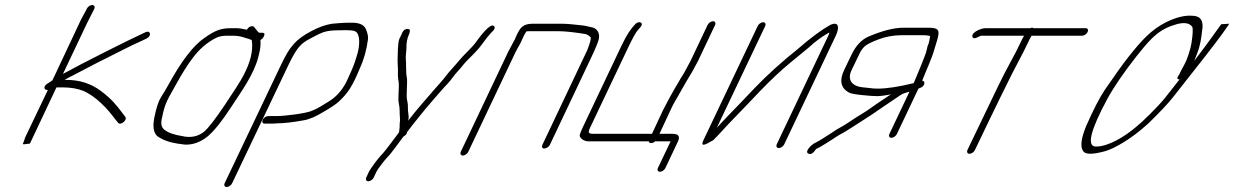

<svg xmlns="http://www.w3.org/2000/svg" viewBox="-20 -578 4943 769"><path d="M327.7 -543 324.8 -537C316.4 -520 307.6 -508 296.7 -483L189.9 -256C187.6 -255 185 -253 182.4 -251L169.8 -243C150 -231 158 -215 171.9 -218L83.4 -33C80.9 -28 79 -22 76.7 -15L71.3 -1L76 0L99.9 -3L206.1 -228H231.1C264.1 -228 291.5 -223 313.7 -214C364.7 -192 410.9 -142 440.9 -101L453.2 -86C462.4 -74 491.7 -97 481.8 -110L471.2 -124C446.6 -157 426.5 -182 383.7 -214C344.8 -243 299.6 -258 245.6 -258H238.6C248.5 -264 261.7 -271 278.2 -279C311.6 -296 364.8 -325 400.1 -342C441.5 -362 500.6 -394 544.6 -413L565.7 -423C589.2 -434 582.8 -458 563 -449L541.8 -439C502.1 -421 313.4 -327 232.2 -282L328 -484L354.8 -537L357.7 -543C361.2 -551 357.4 -558 349.4 -558C341.4 -558 331.2 -551 327.7 -543Z M988.5 -416C994.6 -375 983 -329 955.3 -276C942.7 -252 917 -212 879.3 -156C841.6 -100 814.6 -65 796.8 -50C772.8 -31 742.9 -25 709.4 -33C678 -38 653.5 -46 637.7 -59C625.8 -69 622.9 -85 629.5 -109C641.1 -168 653.5 -182 682.3 -235C708.2 -282 730.2 -317 749.1 -342C775.8 -379 807.7 -407 844.7 -426C856.6 -432 871.5 -435 889.5 -435H910.5C927.5 -435 942.9 -433 957.3 -428C968.1 -424 990.5 -419 988.5 -416ZM904 -465C864 -465 841.2 -456 798.7 -426C754.2 -396 706.3 -333 654.3 -238C644.9 -221 634.5 -204 624.4 -188C614.4 -172 605.8 -145 598.5 -109C591.1 -73 594.2 -48 609.4 -33C630.7 -18 657.5 -8 689.9 -3L718.7 1C751.1 3 782.5 -8 812.1 -32C838.1 -54 869.4 -93 906.4 -150C947.3 -213 995.6 -277 1014.7 -350C1025 -389 1023.5 -397 1023.2 -418C1029.1 -421 1033.7 -426 1036.6 -432C1041.8 -442 1039.3 -447 1029.3 -447H1017.3C1015.6 -448 1011.2 -453 1004.8 -461L997.6 -470C991.8 -477 975.2 -472 969.1 -459C951.4 -463 937 -465 928 -465Z M909.7 156 1135.9 -319C1152.9 -354 1166.8 -379 1181.6 -394C1189.7 -404 1203.9 -414 1225.4 -425C1281.9 -455 1284.5 -457 1370.5 -457C1387.5 -457 1398.9 -455 1403.9 -452C1424.1 -440 1420.9 -392 1410.2 -358C1400.7 -328 1397.6 -315 1376.4 -270C1358.5 -226 1332 -193 1297.4 -172C1272.6 -157 1253.2 -143 1226.1 -133C1199.9 -123 1118.7 -113 1085.7 -113H1053.7C1045.7 -113 1035.5 -106 1032 -98C1028.5 -90 1031.2 -83 1039.2 -83H1071.2C1076.2 -83 1082.2 -83 1087.6 -84C1115.6 -84 1151.8 -88 1195.4 -96C1219.6 -100 1247.4 -112 1277.4 -131C1305.5 -147 1324.6 -160 1335.8 -170C1373.8 -205 1391.7 -233 1421.1 -304C1436.6 -337 1447.9 -376 1453.8 -420C1455.6 -432 1452 -446 1445.1 -462C1438.1 -478 1420 -487 1391 -487H1371C1362 -487 1349.7 -486 1334.3 -485L1310.7 -483C1283.5 -479 1256.3 -469 1226.2 -453C1164.8 -420 1141.6 -394 1105.9 -319L879.7 156C876.1 164 879.9 171 887.9 171C895.9 171 906.1 164 909.7 156Z M1455.2 148C1463.2 148 1473.4 141 1476.9 133L1486.6 112C1493 98 1523 60 1533.2 50C1546 38 1584.1 -16 1595.8 -31C1604.4 -36 1610.3 -42 1610.5 -49C1626.4 -71 1634 -79 1660.7 -113C1692.4 -153 1721.5 -185 1749.9 -218C1768.9 -240 1777.8 -246 1794.1 -269C1808.4 -289 1820.2 -298 1834.2 -317C1841.1 -326 1852.9 -338 1870.2 -355C1887.6 -372 1901.7 -388 1914.4 -406C1927.1 -424 1938.2 -437 1947.3 -447C1961.1 -459 1965 -468 1957.9 -474C1947.7 -483 1922.4 -460 1883.1 -405C1870.7 -388 1832.6 -353 1819.2 -336C1805.9 -319 1777.7 -290 1765.3 -273C1754.6 -258 1732 -234 1720.9 -221C1693.8 -189 1647.6 -138 1615 -95C1615.4 -96 1615 -98 1616.3 -102C1618.4 -112 1613.8 -129 1613.9 -139L1613.6 -157C1613.2 -162 1612.4 -169 1610.3 -178C1606.3 -194 1612.4 -248 1609.8 -265C1607.9 -275 1606.8 -284 1607 -291L1606.3 -314C1606.8 -322 1606.3 -330 1605.6 -337C1604.3 -352 1606.7 -366 1607.8 -382C1607.1 -405 1610.4 -425 1619.1 -443C1622.9 -455 1624.4 -463 1610.1 -462C1599.8 -461 1592.5 -454 1588.1 -440C1585.9 -436 1583 -430 1579.4 -422C1572.7 -407 1573.2 -358 1572.7 -347C1571.7 -331 1573.6 -315 1573.9 -300L1573.6 -277C1574.1 -269 1574.9 -259 1576.7 -249C1579.7 -230 1572.9 -183 1577.2 -165C1582.2 -143 1579.8 -126 1581.9 -104C1583.1 -92 1580.2 -86 1580.7 -75C1581.2 -67 1579 -57 1578.2 -48C1568.1 -35 1520.2 31 1509 41C1499.2 50 1463.3 97 1456.6 112L1446.9 133C1443.4 141 1447.2 148 1455.2 148Z M1855.5 30 2044.7 -369C2050.1 -380 2056.6 -391 2063.4 -403L2079.2 -437C2081.8 -442 2085.3 -447 2087.9 -452C2091.2 -453 2096.2 -453 2101.2 -453H2217.2C2243.2 -453 2279 -449 2322.8 -442C2330.4 -441 2337.9 -436 2345.6 -429C2348.1 -424 2343.7 -407 2332.5 -378L2152.4 2C2148.8 10 2151.6 17 2159.6 17C2167.6 17 2178.8 10 2182.4 2L2347.7 -347C2368.3 -390 2378.8 -417 2379.3 -428C2381.3 -447 2370.7 -464 2353 -468L2335.2 -472C2330.6 -473 2324.2 -475 2314.5 -476C2293.1 -478 2257.7 -483 2230.7 -483H2114.7C2075.7 -483 2064.3 -469 2049.2 -437L2041.8 -420L2014.7 -369L1825.5 30C1822 38 1825.8 45 1833.8 45C1841.8 45 1852 38 1855.5 30Z M2342.2 -64 2497.9 -392C2515 -427 2527.3 -450 2536.1 -459C2545 -468 2550.2 -475 2550.5 -479C2552.2 -491 2534.9 -493 2524.1 -481C2505.8 -461 2492.1 -443 2468.3 -393L2312.2 -64C2308.7 -56 2305.2 -48 2302.6 -40C2297.9 -25 2319.1 -13 2333.8 -12H2578.8C2579.2 -7 2581.6 -5 2587.6 -5C2593.6 -5 2599.2 -7 2603.8 -12H2659.8C2662.8 -12 2664.8 -12 2665.5 -11L2615 95C2611.4 103 2615.2 110 2623.2 110C2631.2 110 2641.4 103 2645 95L2693.2 -7C2705.5 -30 2699.3 -42 2674.3 -42H2621.3L2652.5 -109C2660.8 -126 2673 -155 2683.4 -172L2696.3 -194C2705.4 -210 2715.1 -228 2723.5 -242L2734.5 -261C2741.6 -274 2752.1 -288 2758.5 -302L2775.3 -333L2844.1 -478C2847.7 -486 2843.9 -493 2835.9 -493C2827.9 -493 2817.7 -486 2814.1 -478L2745.3 -333L2728.5 -302C2723 -291 2715.9 -278 2706.8 -265L2695.8 -246C2687 -231 2676.3 -213 2667 -196L2655 -174L2632.1 -130C2629.9 -123 2625.7 -116 2622.5 -109L2591.3 -42H2367.3C2343.3 -42 2331 -41 2342.2 -64Z M3014.9 -474 2796.7 -15C2787.1 6 2796.8 7 2826.5 -11C2830.1 -13 2833.7 -15 2836.1 -16C2847.5 -27 2859.6 -40 2873.4 -55C2904.1 -89 2937.6 -122 2970.6 -157L3023 -212C3064.6 -255 3105 -294 3146.7 -328C3188.5 -362 3211.5 -381 3218.4 -387C3245.3 -412 3272.6 -432 3301.6 -448C3301.7 -445 3300.1 -440 3297.5 -435L3091 0C3087.5 8 3091.3 15 3099.3 15C3107.3 15 3117.5 8 3121 0L3327.5 -435C3342 -465 3341.5 -495 3305.1 -478C3272.4 -460 3228.3 -428 3174.5 -381C3111.7 -331 3054.2 -279 3002.1 -225L2949.8 -170C2912.4 -131 2878.7 -97 2850.9 -66L3044.9 -474C3048.4 -482 3044.6 -489 3036.6 -489C3028.6 -489 3018.4 -482 3014.9 -474Z M3572 -41 3658.5 -223 3665.5 -226C3683 -231 3689 -253 3673.6 -255C3690.2 -298 3713.1 -345 3723.4 -384C3728.4 -403 3734.8 -417 3738.2 -437C3743 -465 3727.7 -467 3688.7 -467H3598.7C3560.7 -467 3513.9 -455 3459.6 -432C3430.8 -420 3407.9 -395 3390.5 -359L3361.2 -298C3340.9 -256 3347.5 -226 3378.8 -208C3387.2 -203 3406.2 -200 3434.3 -197C3462.3 -194 3482 -193 3493 -193C3504 -193 3522.7 -195 3548.2 -200C3545.6 -198 3544.3 -197 3543.3 -197L3489.9 -161C3467.8 -145 3446.1 -130 3424 -117C3390.7 -97 3372.9 -82 3342.9 -66C3326 -57 3315.2 -48 3300.3 -39C3286.8 -31 3262.4 -14 3247.2 -7C3231.3 -1 3197.9 32 3220 38C3229 41 3237.9 35 3247.7 20L3248 19C3267.5 11 3292.2 -7 3309.4 -17C3324.2 -26 3335.1 -35 3351.6 -43C3374.4 -55 3412.9 -82 3437.7 -97C3465 -114 3480.5 -125 3502.3 -140L3576.1 -190C3583.7 -195 3588.9 -199 3594.9 -202C3602.8 -205 3611.8 -208 3622.7 -211L3542 -41C3538.4 -33 3542.2 -26 3550.2 -26C3558.2 -26 3568.4 -33 3572 -41ZM3494.5 -223C3471.5 -223 3456.8 -227 3437.1 -228C3394.4 -232 3370.9 -256 3391.2 -298L3420.5 -359C3427.3 -374 3434.4 -384 3442.9 -392C3451.5 -400 3469.3 -409 3497.8 -420C3526.3 -431 3558.2 -437 3592.2 -437H3674.2C3696.2 -437 3705.5 -435 3705.3 -431L3701.6 -413C3700.4 -406 3698.8 -401 3696.2 -396C3694.6 -391 3693 -386 3692.1 -380C3688.8 -363 3680.7 -347 3673.1 -326C3665.4 -305 3648.1 -266 3639.5 -245C3578.7 -230 3530.5 -223 3494.5 -223Z M3884.7 23 3940.4 -93C3972.9 -161 4005.8 -227 4035.7 -287C4057.3 -330 4074.5 -359 4092.8 -398C4099.9 -414 4106.7 -426 4111.5 -435H4314.5C4322.5 -435 4332.8 -442 4336.3 -450C4339.8 -458 4337 -465 4329 -465H4120C4118.3 -466 4116.7 -467 4113.7 -467C4110.7 -467 4108.3 -466 4105 -465H3925C3912 -465 3871.3 -450 3874.6 -432C3877.9 -414 3902.5 -435 3910.5 -435H4081.5C4076.7 -426 4069.9 -414 4063.2 -399C4056.4 -384 4043.2 -358 4022.2 -320C4001.2 -282 3964.4 -207 3910.4 -93L3854.7 23C3851.2 31 3855 38 3863 38C3871 38 3881.2 31 3884.7 23Z M4871.2 -481C4846 -446 4817.1 -405 4782.7 -360C4774.7 -349 4767 -340 4763.2 -334C4765.4 -339 4768.7 -349 4774.5 -363C4788 -397 4791.4 -426 4794.7 -455C4802 -495 4788.7 -515 4753.7 -515C4725.9 -517 4690.9 -509 4650.2 -489C4591.3 -459 4553.3 -418 4498.1 -348C4477 -321 4445.2 -277 4404.2 -217C4384.9 -188 4359.5 -140 4330.2 -73C4308 -19 4305.5 15 4321.4 31C4333.1 41 4361.7 40 4407.9 27C4425.1 22 4449 11 4480.1 -8C4511.1 -27 4544.9 -52 4580.8 -85C4624.9 -128 4658.1 -163 4678.5 -189L4760.3 -293C4829.3 -380 4876.5 -442 4899.6 -477C4900.9 -479 4902.2 -481 4903.4 -483ZM4704.4 -260 4648.5 -189C4617.2 -149 4549.1 -84 4531.9 -71C4488.5 -34 4422.3 9 4369.3 9C4331.3 9 4346.8 -55 4415.1 -182C4441.4 -230 4480.5 -287 4532.2 -353C4576 -408 4607.4 -445 4651.7 -466C4671.4 -475 4678 -476 4695.8 -482C4726.2 -489 4744.7 -485 4754.8 -471C4761.2 -462 4752.6 -401 4748.1 -386C4742.7 -368 4736.3 -342 4721.8 -316C4712.1 -299 4707.1 -288 4703.7 -281L4697.4 -271C4693.9 -264 4695.4 -260 4704.4 -260Z"/></svg>

Font: MewTooHand
Style: UltIta
Weight: 400
Designer: Mew Too, Robert Jablonski
Version: Version 0.77